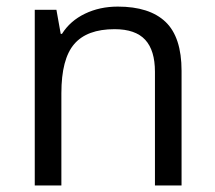

<svg xmlns="http://www.w3.org/2000/svg" viewBox="-20 -565 654 585"><path d="M452.1 0V-346.2Q452.1 -411.6 422.4 -443.8Q392.6 -476.1 329.1 -476.1Q245.1 -476.1 206.1 -430.7Q167 -385.3 167 -280.8V0H85.9V-535.2H151.9L165 -461.9H168.9Q193.8 -501.5 238.8 -523.2Q283.7 -544.9 338.9 -544.9Q435.5 -544.9 484.4 -498.3Q533.2 -451.7 533.2 -349.1V0Z"/></svg>

Font: Open Sans Y to K
Style: Regular
Weight: 400
Version: Version 1.10